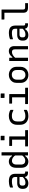

<svg xmlns="http://www.w3.org/2000/svg" viewBox="2288 -3102 825 5440"><g transform="rotate(-90 2700.0 -381.5)"><path d="M497 -351Q497 -323 497 -295Q497 -267 497 -238.5Q497 -210 497 -182Q497 -154 497 -126Q497 -113 499.5 -104Q502 -95 507 -90Q512 -85 519 -83Q526 -81 536 -81Q538 -81 540.5 -81Q543 -81 546 -81H561Q561 -63 561 -46Q561 -29 561 -11Q561 -5 558 -2.5Q555 0 550 0Q545 0 534.5 0Q524 0 515 0Q492 0 472 -7Q452 -14 437 -28Q422 -42 414 -62.5Q406 -83 406 -111Q406 -146 406 -183.5Q406 -221 406 -256Q406 -272 406 -288Q406 -304 406 -320Q406 -336 406 -352Q406 -392 394.5 -414.5Q383 -437 356 -446.5Q329 -456 283 -456Q254 -456 227 -453Q200 -450 174.5 -443.5Q149 -437 123 -427H108Q108 -445 108 -463Q108 -481 108 -499Q108 -502 109 -504Q110 -506 111 -507Q116 -513 141.5 -521Q167 -529 204.5 -535.5Q242 -542 283 -542Q339 -542 379.5 -531.5Q420 -521 446 -498Q472 -475 484.5 -439Q497 -403 497 -351ZM162 -142Q162 -108 181.5 -90.5Q201 -73 240 -73Q274 -73 304.5 -82Q335 -91 364 -112.5Q393 -134 424 -172V-85H395Q378 -54 353.5 -33Q329 -12 296 -1Q263 10 223 10Q176 10 142 -7.5Q108 -25 89 -56.5Q70 -88 70 -132V-164Q70 -197 81 -223.5Q92 -250 112.5 -268Q133 -286 162 -296Q191 -306 227 -306Q262 -306 294.5 -306Q327 -306 359 -306Q391 -306 424 -306Q433 -306 436.5 -295.5Q440 -285 441 -270Q442 -255 442 -241Q405 -241 373.5 -241Q342 -241 310 -241Q278 -241 240 -241Q219 -241 204.5 -236.5Q190 -232 180 -221Q171 -213 166.5 -200.5Q162 -188 162 -172Z M843 -543Q879 -543 907 -532.5Q935 -522 958.5 -502Q982 -482 1000 -453H1030V-344Q994 -402 953 -428.5Q912 -455 867 -455Q834 -455 809.5 -440.5Q785 -426 771.5 -397.5Q758 -369 758 -327V-200Q758 -168 766.5 -144.5Q775 -121 789 -106Q803 -92 823 -85Q843 -78 867 -78Q896 -78 924 -88.5Q952 -99 979 -123Q1006 -147 1030 -186V-81H1000Q982 -52 958 -32Q934 -12 904.5 -1Q875 10 841 10Q803 10 770.5 -3.5Q738 -17 715 -42Q692 -67 679.5 -103Q667 -139 667 -185V-342Q667 -389 679.5 -426Q692 -463 715.5 -489Q739 -515 771.5 -529Q804 -543 843 -543ZM1096 -750Q1100 -750 1102 -748.5Q1104 -747 1105.5 -745Q1107 -743 1107 -739Q1107 -662 1107 -582Q1107 -502 1107 -423Q1107 -344 1107 -267.5Q1107 -191 1107 -120Q1107 -86 1107 -55.5Q1107 -25 1107 0Q1097 0 1086.5 0Q1076 0 1066 0Q1056 0 1046 0Q1036 0 1026 0Q1023 0 1020.5 -1.5Q1018 -3 1016.5 -5Q1015 -7 1015 -11Q1015 -91 1015 -171Q1015 -251 1015 -330.5Q1015 -410 1015 -490Q1015 -570 1015 -650Q1015 -674 1015 -699Q1015 -724 1015 -750Q1025 -750 1035 -750Q1045 -750 1055 -750Q1065 -750 1075.5 -750Q1086 -750 1096 -750Z M1463 -56V-96Q1463 -117 1463 -138.5Q1463 -160 1463 -181Q1463 -208 1463 -235Q1463 -262 1463 -289Q1463 -316 1463 -343Q1463 -370 1463 -397Q1463 -424 1463 -451H1448Q1423 -451 1398 -451Q1373 -451 1348 -451Q1323 -451 1297 -451Q1294 -451 1291.5 -452.5Q1289 -454 1287.5 -456.5Q1286 -459 1286 -462Q1286 -480 1286 -497Q1286 -514 1286 -532Q1329 -532 1372 -532Q1415 -532 1458 -532Q1501 -532 1544 -532Q1548 -532 1550 -530.5Q1552 -529 1553.5 -527Q1555 -525 1555 -521Q1555 -473 1555 -425.5Q1555 -378 1555 -331Q1555 -284 1555 -237.5Q1555 -191 1555 -145.5Q1555 -100 1555 -56ZM1272 -81H1723Q1727 -81 1729 -79.5Q1731 -78 1732.5 -76Q1734 -74 1734 -70Q1734 -58 1734 -46.5Q1734 -35 1734 -23.5Q1734 -12 1734 0H1283Q1280 0 1277.5 -1.5Q1275 -3 1273.5 -5Q1272 -7 1272 -11Q1272 -23 1272 -34.5Q1272 -46 1272 -57.5Q1272 -69 1272 -81ZM1446 -774Q1460 -774 1474.5 -774Q1489 -774 1503.5 -774Q1518 -774 1532.5 -774Q1547 -774 1561 -774Q1566 -774 1569 -771Q1572 -768 1572 -763V-665Q1558 -665 1543.5 -665Q1529 -665 1514.5 -665Q1500 -665 1485.5 -665Q1471 -665 1457 -665Q1452 -665 1449 -668Q1446 -671 1446 -676Z M2135 -543Q2179 -543 2214 -535Q2249 -527 2272 -517.5Q2295 -508 2302 -500Q2306 -497 2306.5 -494.5Q2307 -492 2307 -489Q2307 -471 2307 -453Q2307 -435 2307 -416H2292Q2257 -435 2221.5 -446Q2186 -457 2139 -457Q2085 -457 2049.5 -440.5Q2014 -424 1996.5 -389Q1979 -354 1979 -301V-226Q1979 -189 1989 -161Q1999 -133 2018 -114Q2037 -95 2066 -85Q2095 -75 2137 -75Q2169 -75 2195 -80Q2221 -85 2244.5 -94Q2268 -103 2292 -115H2307Q2307 -97 2307 -78.5Q2307 -60 2307 -42Q2307 -40 2306.5 -38Q2306 -36 2304 -34Q2294 -23 2269.5 -13Q2245 -3 2209 4Q2173 11 2131 11Q2074 11 2028.5 -5.5Q1983 -22 1951 -52Q1919 -82 1902 -124.5Q1885 -167 1885 -219V-310Q1885 -384 1916.5 -436Q1948 -488 2004 -515.5Q2060 -543 2135 -543Z M2663 -56V-96Q2663 -117 2663 -138.5Q2663 -160 2663 -181Q2663 -208 2663 -235Q2663 -262 2663 -289Q2663 -316 2663 -343Q2663 -370 2663 -397Q2663 -424 2663 -451H2648Q2623 -451 2598 -451Q2573 -451 2548 -451Q2523 -451 2497 -451Q2494 -451 2491.5 -452.5Q2489 -454 2487.5 -456.5Q2486 -459 2486 -462Q2486 -480 2486 -497Q2486 -514 2486 -532Q2529 -532 2572 -532Q2615 -532 2658 -532Q2701 -532 2744 -532Q2748 -532 2750 -530.5Q2752 -529 2753.5 -527Q2755 -525 2755 -521Q2755 -473 2755 -425.5Q2755 -378 2755 -331Q2755 -284 2755 -237.5Q2755 -191 2755 -145.5Q2755 -100 2755 -56ZM2472 -81H2923Q2927 -81 2929 -79.5Q2931 -78 2932.5 -76Q2934 -74 2934 -70Q2934 -58 2934 -46.5Q2934 -35 2934 -23.5Q2934 -12 2934 0H2483Q2480 0 2477.5 -1.5Q2475 -3 2473.5 -5Q2472 -7 2472 -11Q2472 -23 2472 -34.5Q2472 -46 2472 -57.5Q2472 -69 2472 -81ZM2646 -774Q2660 -774 2674.5 -774Q2689 -774 2703.5 -774Q2718 -774 2732.5 -774Q2747 -774 2761 -774Q2766 -774 2769 -771Q2772 -768 2772 -763V-665Q2758 -665 2743.5 -665Q2729 -665 2714.5 -665Q2700 -665 2685.5 -665Q2671 -665 2657 -665Q2652 -665 2649 -668Q2646 -671 2646 -676Z M3300 -543Q3351 -543 3393 -526.5Q3435 -510 3465.5 -481Q3496 -452 3512 -412Q3528 -372 3528 -324V-213Q3528 -147 3498.5 -96.5Q3469 -46 3417 -17.5Q3365 11 3300 11Q3249 11 3207 -5Q3165 -21 3134.5 -50.5Q3104 -80 3088 -120Q3072 -160 3072 -208V-319Q3072 -386 3101.5 -436Q3131 -486 3183 -514.5Q3235 -543 3300 -543ZM3305 -459Q3259 -459 3227.5 -440Q3196 -421 3179.5 -389Q3163 -357 3163 -316V-215Q3163 -182 3173.5 -155.5Q3184 -129 3202 -110Q3219 -93 3242.5 -83Q3266 -73 3295 -73Q3341 -73 3372.5 -92.5Q3404 -112 3420.5 -144Q3437 -176 3437 -216V-317Q3437 -352 3427.5 -379Q3418 -406 3399 -424Q3383 -441 3359 -450Q3335 -459 3305 -459Z M4114 0Q4092 0 4073.5 0Q4055 0 4033 0Q4030 0 4027.5 -1.5Q4025 -3 4023.5 -5Q4022 -7 4022 -11Q4022 -72 4022 -132.5Q4022 -193 4022 -253.5Q4022 -314 4022 -375Q4022 -416 4002.5 -435.5Q3983 -455 3947 -455Q3926 -455 3904 -448.5Q3882 -442 3860 -429Q3838 -416 3815.5 -396Q3793 -376 3770 -348V-443H3800Q3823 -473 3849.5 -495.5Q3876 -518 3907 -530.5Q3938 -543 3973 -543Q4007 -543 4033.5 -532Q4060 -521 4077.5 -501Q4095 -481 4104.5 -453.5Q4114 -426 4114 -393Q4114 -345 4114 -297Q4114 -249 4114 -200.5Q4114 -152 4114 -103Q4114 -77 4114 -51.5Q4114 -26 4114 0ZM3785 0Q3771 0 3758 0Q3745 0 3732 0Q3719 0 3704 0Q3701 0 3699 -0.5Q3697 -1 3695.5 -2.5Q3694 -4 3693.5 -6Q3693 -8 3693 -11Q3693 -64 3693 -117Q3693 -170 3693 -222Q3693 -274 3693 -327Q3693 -380 3693 -433Q3693 -465 3693 -490.5Q3693 -516 3693 -532Q3709 -532 3722.5 -532Q3736 -532 3748.5 -532Q3761 -532 3774 -532Q3778 -532 3780 -530.5Q3782 -529 3783.5 -527Q3785 -525 3785 -521Q3785 -435 3785 -348Q3785 -261 3785 -174Q3785 -87 3785 0Z M4697 -351Q4697 -323 4697 -295Q4697 -267 4697 -238.5Q4697 -210 4697 -182Q4697 -154 4697 -126Q4697 -113 4699.5 -104Q4702 -95 4707 -90Q4712 -85 4719 -83Q4726 -81 4736 -81Q4738 -81 4740.5 -81Q4743 -81 4746 -81H4761Q4761 -63 4761 -46Q4761 -29 4761 -11Q4761 -5 4758 -2.5Q4755 0 4750 0Q4745 0 4734.5 0Q4724 0 4715 0Q4692 0 4672 -7Q4652 -14 4637 -28Q4622 -42 4614 -62.5Q4606 -83 4606 -111Q4606 -146 4606 -183.5Q4606 -221 4606 -256Q4606 -272 4606 -288Q4606 -304 4606 -320Q4606 -336 4606 -352Q4606 -392 4594.5 -414.5Q4583 -437 4556 -446.5Q4529 -456 4483 -456Q4454 -456 4427 -453Q4400 -450 4374.5 -443.5Q4349 -437 4323 -427H4308Q4308 -445 4308 -463Q4308 -481 4308 -499Q4308 -502 4309 -504Q4310 -506 4311 -507Q4316 -513 4341.5 -521Q4367 -529 4404.5 -535.5Q4442 -542 4483 -542Q4539 -542 4579.5 -531.5Q4620 -521 4646 -498Q4672 -475 4684.5 -439Q4697 -403 4697 -351ZM4362 -142Q4362 -108 4381.5 -90.5Q4401 -73 4440 -73Q4474 -73 4504.5 -82Q4535 -91 4564 -112.5Q4593 -134 4624 -172V-85H4595Q4578 -54 4553.5 -33Q4529 -12 4496 -1Q4463 10 4423 10Q4376 10 4342 -7.5Q4308 -25 4289 -56.5Q4270 -88 4270 -132V-164Q4270 -197 4281 -223.5Q4292 -250 4312.5 -268Q4333 -286 4362 -296Q4391 -306 4427 -306Q4462 -306 4494.5 -306Q4527 -306 4559 -306Q4591 -306 4624 -306Q4633 -306 4636.5 -295.5Q4640 -285 4641 -270Q4642 -255 4642 -241Q4605 -241 4573.5 -241Q4542 -241 4510 -241Q4478 -241 4440 -241Q4419 -241 4404.5 -236.5Q4390 -232 4380 -221Q4371 -213 4366.5 -200.5Q4362 -188 4362 -172Z M4868 -750Q4895 -750 4922.5 -750Q4950 -750 4977 -750Q5004 -750 5031 -750Q5058 -750 5085 -750Q5112 -750 5140 -750Q5144 -750 5146 -748.5Q5148 -747 5149.5 -745Q5151 -743 5151 -739Q5151 -693 5151 -633Q5151 -573 5151 -506.5Q5151 -440 5151 -374Q5151 -308 5151 -248Q5151 -188 5151 -142Q5151 -124 5153.5 -113Q5156 -102 5163 -95Q5171 -87 5183 -84Q5195 -81 5212 -81Q5230 -81 5247.5 -81Q5265 -81 5282.5 -81Q5300 -81 5317 -81H5332Q5332 -64 5332 -46.5Q5332 -29 5332 -11Q5332 -7 5330.5 -5Q5329 -3 5327 -1.5Q5325 0 5321 0Q5310 0 5289.5 0Q5269 0 5246.5 0Q5224 0 5204 0Q5165 0 5137.5 -8.5Q5110 -17 5092.5 -34Q5075 -51 5067 -77Q5059 -103 5059 -138Q5059 -178 5059 -231.5Q5059 -285 5059 -344Q5059 -403 5059 -462.5Q5059 -522 5059 -575.5Q5059 -629 5059 -669H5045Q5018 -669 4990 -669Q4962 -669 4934 -669Q4906 -669 4879 -669Q4874 -669 4871 -672Q4868 -675 4868 -680Q4868 -697 4868 -714.5Q4868 -732 4868 -750Z"/></g></svg>

Font: Rec Mono Linear
Style: Regular
Weight: 400
Monospace: yes
Version: Version 1.085; ttfautohint (v1.8.4.7-5d5b)